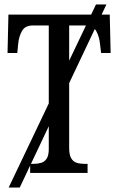

<svg xmlns="http://www.w3.org/2000/svg" viewBox="-20 -780 534 866"><path d="M19 66 413 -760H460L69 66ZM116 0V-41H131Q150 -41 165.5 -45.5Q181 -50 190.5 -64.5Q200 -79 200 -108V-665H127Q93 -665 79 -640Q65 -615 62 -582L58 -541H14L18 -714H475L479 -541H436L431 -582Q428 -615 414 -640Q400 -665 365 -665H292V-113Q292 -82 301 -66.5Q310 -51 325.5 -46Q341 -41 360 -41H375V0Z"/></svg>

Font: Noto Serif ExtraCondensed
Style: Regular
Weight: 400
Width: 2
Designer: Monotype Design Team
Foundry: Monotype Imaging Inc.
Version: Version 2.013